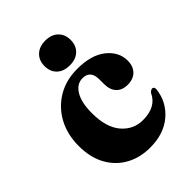

<svg xmlns="http://www.w3.org/2000/svg" viewBox="-192 -728 829 829"><g transform="rotate(-45 222.0 -314.0)"><path d="M427 -324.5Q427 -290 407.2 -270.2Q387.5 -250.5 354 -250.5Q319.5 -250.5 301.2 -270.5Q283 -290.5 283 -325.5V-354Q283 -409 235 -409Q200 -409 178.5 -373.5Q157 -338 157 -273.5Q157 -186.5 195.5 -141.2Q234 -96 292 -96Q373 -96 399.5 -155Q409.5 -165.5 417 -165Q427.5 -164.5 427 -149Q419 -79.5 366.5 -34.8Q314 10 230 10Q168.5 10 120.2 -16.5Q72 -43 44.2 -93Q16.5 -143 16.5 -214Q16.5 -282.5 45.2 -336.5Q74 -390.5 126 -422Q178 -453.5 247.5 -453.5Q333 -453.5 380 -415.8Q427 -378 427 -324.5ZM236 -486.5Q199 -486.5 177.5 -506.8Q156 -527 156 -562Q156 -596 177.8 -616.8Q199.5 -637.5 236 -637.5Q273 -637.5 294.5 -616.8Q316 -596 316 -562Q316 -527.5 294.5 -507Q273 -486.5 236 -486.5Z"/></g></svg>

Font: Fraunces 144pt S050
Style: Bold
Weight: 700
Version: Version 1.000; ttfautohint (v1.8.3)